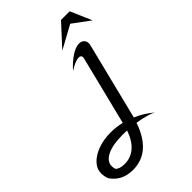

<svg xmlns="http://www.w3.org/2000/svg" viewBox="-602 -782 1253 1253"><g transform="rotate(-45 24.5 -155.5)"><path d="M104 102 100 118Q162 144 220 192Q203 182 167.5 172Q132 162 88 155Q54 255 -4.5 306Q-63 357 -145 357Q-246 357 -298 281Q-309 254 -309 226Q-309 184 -277.5 151Q-246 118 -193 99Q-140 80 -76 80Q-26 80 24 92L143 -386Q144 -389 144 -394Q144 -403 138.5 -408Q133 -413 124 -413Q89 -413 33 -376Q74 -422 115 -449Q156 -476 188 -476Q209 -476 222 -464Q235 -452 235 -431Q235 -423 232 -412ZM9 147Q-4 146 -30 146Q-126 146 -176.5 172Q-227 198 -227 241Q-227 250 -225.5 258Q-224 266 -222 270Q-203 291 -157 291Q-100 291 -58 255Q-16 219 9 147ZM214 -668H294L358 -520L239 -608L78 -520Z"/></g></svg>

Font: Srisakdi
Style: Bold
Weight: 700
Designer: Cadson Demak Co.,Ltd.
Foundry: Cadson Demak Co.,Ltd.
Version: Version 1.000